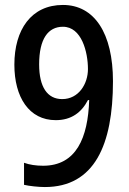

<svg xmlns="http://www.w3.org/2000/svg" viewBox="-20 -744 520 775"><path d="M161 11C361 11 436 -159 436 -416C436 -610 361 -724 234 -724C106 -724 38 -624 38 -483C38 -352 97 -259 205 -259C268 -259 309 -290 335 -340H340C335 -188 288 -75 154 -75C125 -75 99 -79 77 -87V2C98 7 136 11 161 11ZM231 -344C171 -344 138 -393 138 -484C138 -587 174 -636 234 -636C310 -636 335 -533 335 -465C335 -406 298 -344 231 -344Z"/></svg>

Font: Noto Sans Tamil Condensed Medium
Style: Regular
Weight: 500
Width: 3
Designer: Jelle Bosma - Monotype Design Team
Foundry: Monotype Imaging Inc.
Version: Version 2.004